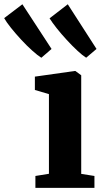

<svg xmlns="http://www.w3.org/2000/svg" viewBox="-135 -902 494 922"><path d="M35 0V-57L100 -67.5V-450L32.5 -470V-534L223 -561H227L255 -540.5V-67L318.5 -57V0ZM63 -625Q46 -635.5 19.8 -659Q-6.5 -682.5 -33.5 -711.8Q-60.5 -741 -82.5 -768.5Q-104.5 -796 -115 -815L-27.5 -881.5L112.5 -667L64 -625ZM278.5 -625Q261.5 -635.5 236.8 -658.5Q212 -681.5 185.8 -710Q159.5 -738.5 137.5 -766.2Q115.5 -794 103 -814L190.5 -881.5L328.5 -667L279 -625Z"/></svg>

Font: Merriweather 36pt ExtraBold
Style: Regular
Weight: 800
Designer: Eben Sorkin
Foundry: Eben Sorkin
Version: Version 2.100